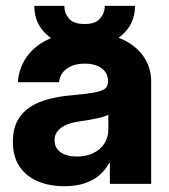

<svg xmlns="http://www.w3.org/2000/svg" viewBox="-20 -634 581 662"><path d="M201.8 8Q150.2 8 110.3 -8.9Q70.3 -25.8 47.4 -59.7Q24.4 -93.7 24.4 -144.9Q24.4 -188.8 40.4 -218.1Q56.4 -247.4 84.3 -265.3Q112.2 -283.2 148.6 -292.5Q185.1 -301.9 225.4 -305.3Q272.4 -309.8 300.2 -314.2Q328.1 -318.7 340.2 -327.1Q352.3 -335.4 352.3 -351.8V-354.1Q352.3 -382 330.8 -398.3Q309.3 -414.6 272.1 -414.6Q234.8 -414.6 210.7 -397.5Q186.7 -380.3 183.6 -350.6H41.6Q44.6 -398.8 72.1 -437.9Q99.5 -477 150.3 -500.2Q201.1 -523.4 273.8 -523.4Q344.1 -523.4 395.2 -501.5Q446.3 -479.5 473.7 -441.1Q501.2 -402.7 501.2 -353.5V0H358.8V-72.7H356.8Q342.9 -46.8 321.3 -28.8Q299.7 -10.8 269.9 -1.4Q240.1 8 201.8 8ZM244.5 -94.3Q277.4 -94.3 302 -106.3Q326.6 -118.3 340 -139.4Q353.5 -160.4 353.5 -187.7V-238.1Q341 -231.6 314.2 -225.9Q287.3 -220.1 253.1 -215.2Q229.2 -211.9 209.9 -204Q190.6 -196.1 179.3 -182.9Q168 -169.6 168 -150Q168.2 -123.8 189 -109.1Q209.9 -94.3 244.5 -94.3ZM341.4 -613.7H445.5Q445.3 -550.3 398.4 -511.2Q351.6 -472.2 271.5 -472.5Q191.9 -472.2 145.1 -511.2Q98.3 -550.3 98.2 -613.7H201.8Q201.6 -589.6 217.5 -570.3Q233.5 -551 271.5 -551.2Q309 -551 325.1 -570.1Q341.2 -589.3 341.4 -613.7Z"/></svg>

Font: Inter Display V
Style: Regular
Weight: 400
Designer: Rasmus Andersson
Foundry: rsms
Version: Version 3.015;git-src